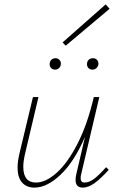

<svg xmlns="http://www.w3.org/2000/svg" viewBox="-20 -850 543 874"><path d="M279 -642 265 -657 461 -830 479 -810ZM206 -558Q206 -570 213.5 -577.5Q221 -585 233 -585Q244 -585 251 -577Q258 -569 257 -558Q256 -547 248.5 -540Q241 -533 231 -533Q220 -533 213 -540Q206 -547 206 -558ZM403 -585Q414 -585 421 -578Q428 -571 428 -560Q428 -549 420 -541Q412 -533 401 -533Q390 -533 383 -540Q376 -547 376 -558Q376 -570 383.5 -577.5Q391 -585 403 -585ZM463 -89 475 -77Q439 -37 410.5 -16.5Q382 4 357 4Q324 4 324 -31Q324 -43 327 -56L367 -227Q318 -114 256 -55Q194 4 137 4Q101 4 80.5 -19Q60 -42 60 -87Q60 -116 69 -153L130 -408H155L95 -154Q86 -117 86 -91Q86 -19 144 -19Q188 -19 238 -63.5Q288 -108 333 -196Q378 -284 407 -408H432L350 -59Q347 -47 347 -39Q347 -19 365 -19Q386 -19 408.5 -36Q431 -53 463 -89Z"/></svg>

Font: Ysabeau Infant Extralight
Style: Italic
Weight: 200
Italic angle: -12°
Designer: Christian Thalmann (Catharsis Fonts)
Version: Version 0.003